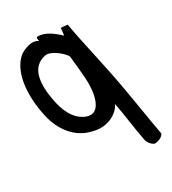

<svg xmlns="http://www.w3.org/2000/svg" viewBox="-179 -576 767 855"><g transform="rotate(-30 204.5 -149.0)"><path d="M2 -163C20 -82 72 -16 147 1C220 22 278 -13 298 -53C311 14 318 80 331 147C334 166 349 183 363 188C385 188 404 177 411 164C394 71 381 -18 364 -111C342 -234 313 -346 292 -465L258 -468C257 -455 256 -442 254 -430C223 -460 185 -488 148 -486C140 -485 145 -473 145 -465C118 -488 64 -463 50 -451C-7 -404 -28 -297 2 -163ZM68 -211C52 -299 59 -381 137 -396C169 -402 221 -356 230 -337C235 -295 238 -256 241 -219C246 -156 233 -35 152 -72C102 -95 79 -149 68 -211Z"/></g></svg>

Font: Snowfall
Style: OpObl
Weight: 400
Designer: Jasper
Foundry: Cannot Into Space Fonts
Version: Version 0.9